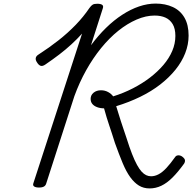

<svg xmlns="http://www.w3.org/2000/svg" viewBox="-20 -1035 1081 1074"><path d="M817 19Q783 19 757 3Q731 -13 708.5 -44Q686 -75 666 -123Q646 -171 623 -235Q613 -266 605.5 -290Q598 -314 590.5 -335Q583 -356 576.5 -378.5Q570 -401 562 -429Q541 -429 523.5 -435.5Q506 -442 496.5 -453.5Q487 -465 487 -482Q487 -503 503.5 -516.5Q520 -530 545 -530Q567 -530 585 -520Q603 -510 613 -496Q671 -514 723.5 -541Q776 -568 819 -601Q862 -634 894 -671.5Q926 -709 943.5 -750Q961 -791 961 -834Q961 -875 946 -900Q931 -925 905.5 -936.5Q880 -948 845 -948Q796 -948 744 -925.5Q692 -903 642 -863Q592 -823 546 -766.5Q500 -710 462 -642Q424 -574 396 -497L239 -10Q236 2 226.5 8Q217 14 198 14Q180 14 171 8Q162 2 167 -11L439 -847Q411 -816 379.5 -787Q348 -758 312 -730.5Q276 -703 235 -675Q218 -663 207 -667Q196 -671 187 -686Q178 -699 180 -710.5Q182 -722 197 -731Q256 -769 308 -810Q360 -851 403.5 -896Q447 -941 480 -990Q490 -1004 498.5 -1009Q507 -1014 524 -1014Q543 -1014 551.5 -1008Q560 -1002 555 -988L489 -782Q529 -836 573 -879Q617 -922 664 -952.5Q711 -983 758 -999Q805 -1015 851 -1015Q905 -1015 947 -995.5Q989 -976 1012 -936Q1035 -896 1035 -836Q1035 -786 1016 -737.5Q997 -689 961.5 -645Q926 -601 876.5 -562.5Q827 -524 764.5 -493.5Q702 -463 630 -441Q637 -418 643.5 -397.5Q650 -377 656.5 -356Q663 -335 671 -312.5Q679 -290 688 -262Q704 -211 718.5 -174Q733 -137 746.5 -112.5Q760 -88 772.5 -74.5Q785 -61 798 -55Q811 -49 825 -49Q846 -49 867 -60Q888 -71 910.5 -95Q933 -119 960 -157Q965 -165 976 -166Q987 -167 998 -160Q1013 -149 1014.5 -139.5Q1016 -130 1010 -120Q976 -73 945 -42Q914 -11 882.5 4Q851 19 817 19Z"/></svg>

Font: Playwrite US Trad Light
Style: Regular
Weight: 300
Designer: Veronika Burian, José Scaglione
Foundry: TypeTogether
Version: Version 1.003